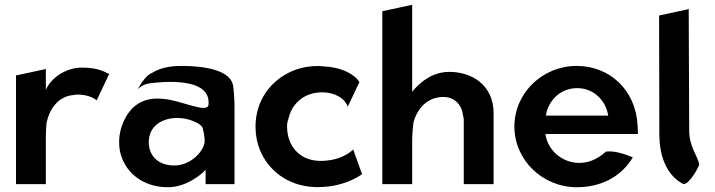

<svg xmlns="http://www.w3.org/2000/svg" viewBox="-20 -771 2993 804"><path d="M437 -461C423 -467 395 -488 324 -488C249 -488 189 -438 172 -394V-482L47 -455V0H172V-201C172 -220 173 -239 175 -257C186 -310 221 -368 288 -373C292 -374 297 -375 302 -375C354 -375 376 -357 385 -351Z M619 -467C593 -457 572 -425 557 -398C573 -412 587 -420 614 -423C649 -427 866 -453 853 -332C849 -294 738 -351 664 -357C638 -359 618 -359 596 -353C538 -337 508 -293 490 -243C479 -211 476 -176 482 -139C501 -48 579 13 683 13C759 13 822 -39 841 -60V0H962V-320C962 -353 960 -383 956 -413C945 -477 837 -495 741 -495C684 -495 647 -484 619 -467ZM710 -78C646 -78 603 -115 603 -176C603 -243 658 -277 723 -277C771 -277 817 -255 827 -239C833 -221 837 -200 837 -179C837 -144 783 -78 710 -78Z M1436 -324 1485 -427C1469 -456 1415 -490 1333 -493C1319 -495 1305 -495 1292 -494C1258 -492 1226 -484 1196 -470C1112 -431 1050 -349 1050 -241C1050 -206 1056 -174 1068 -144C1103 -57 1185 6 1292 12C1304 13 1317 13 1329 12C1418 8 1476 -27 1496 -42L1459 -145C1455 -142 1451 -138 1446 -134C1427 -120 1394 -103 1351 -99C1248 -85 1182 -149 1182 -242C1182 -253 1184 -264 1188 -274C1200 -328 1240 -372 1301 -382C1369 -393 1424 -363 1436 -324Z M2047 0V-296C2047 -415 1956 -470 1862 -470C1795 -470 1744 -433 1706 -387V-751L1581 -724V0H1706V-175C1706 -205 1708 -234 1712 -261C1728 -317 1770 -365 1837 -365C1886 -365 1915 -329 1919 -287C1921 -281 1922 -274 1922 -268V0Z M2264 -210H2651C2651 -222 2651 -234 2650 -246C2642 -395 2532 -495 2395 -495C2252 -495 2134 -382 2134 -241C2134 -101 2252 13 2395 13C2495 13 2580 -29 2630 -112C2608 -121 2556 -142 2517 -136C2479 -101 2438 -87 2398 -89C2328 -93 2272 -146 2264 -210ZM2527 -287H2266C2275 -349 2326 -402 2397 -402C2464 -402 2516 -353 2527 -287Z M2842 0C2870 0 2910 -81 2908 -82C2902 -118 2866 -156 2866 -224L2864 -733L2740 -706L2741 -210C2741 -108 2777 -33 2842 0Z"/></svg>

Font: Bluebird
Style: Regular
Weight: 400
Designer: Jasper
Foundry: Cannot Into Space Fonts
Version: Version 0.98